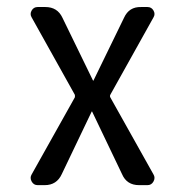

<svg xmlns="http://www.w3.org/2000/svg" viewBox="-20 -540 540 560"><path d="M72.3 -31.2 198.2 -255.9Q199.2 -259.8 198.2 -263.7L72.3 -489.3Q66.4 -499 72.3 -509.3Q78.1 -519.5 89.8 -519.5H112.3Q147.5 -519.5 162.1 -488.3L251 -305.7Q251 -304.7 252 -304.7Q252.9 -304.7 252.9 -305.7L341.8 -488.3Q356.4 -520.5 391.6 -519.5H410.2Q421.9 -519.5 427.7 -509.3Q433.6 -499 427.7 -489.3L301.8 -263.7Q299.8 -259.8 301.8 -255.9L427.7 -31.2Q433.6 -21.5 427.7 -10.7Q421.9 0 410.2 0H385.7Q349.6 0 335.9 -32.2L249 -213.9Q249 -214.8 248 -214.8Q247.1 -214.8 247.1 -213.9L160.2 -32.2Q145.5 0 110.4 0H89.8Q78.1 0 72.3 -10.7Q66.4 -21.5 72.3 -31.2Z"/></svg>

Font: Rounded-L Mgen+ 2m regular
Style: Regular
Weight: 400
Designer: [Source Han Sans]
Ryoko NISHIZUKA  (kana & ideographs); Paul D. Hunt (Latin, Greek & Cyrillic); Wenlong ZHANG  (bopomofo
Version: Version 1.059.20150602